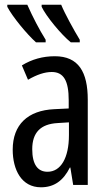

<svg xmlns="http://www.w3.org/2000/svg" viewBox="-20 -786 456 816"><path d="M240 -766H157V-757C176 -717 240 -639 281 -606H319V-617C294 -658 255 -729 240 -766ZM96 -766H11V-757C33 -715 94 -641 133 -606H174V-617C146 -662 120 -712 96 -766ZM213 -547C162 -547 115 -534 73 -508L99 -447C137 -469 170 -480 200 -480C251 -480 272 -442 272 -360V-325L211 -322C98 -317 34 -256 34 -150C34 -65 71 10 154 10C210 10 249 -18 277 -74H279L291 0H353V-362C353 -480 314 -547 213 -547ZM273 -266V-212C273 -114 238 -56 182 -56C141 -56 117 -86 117 -152C117 -222 152 -259 225 -263Z"/></svg>

Font: Noto Sans UI Condensed
Style: Regular
Weight: 400
Width: 3
Designer: Monotype Design Team
Foundry: Monotype Imaging Inc.
Version: Version 1.901